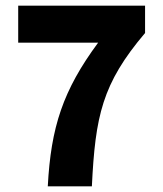

<svg xmlns="http://www.w3.org/2000/svg" viewBox="-20 -655 572 675"><path d="M148 0H303C315 -247 339 -361 490 -539V-635H44V-505H325C201 -337 159 -208 148 0Z"/></svg>

Font: Source Sans Pro
Style: Bold
Weight: 700
Designer: Paul D. Hunt
Foundry: Adobe Systems Incorporated
Version: Version 3.006;hotconv 1.0.111;makeotfexe 2.5.65597